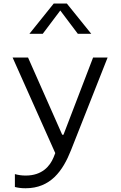

<svg xmlns="http://www.w3.org/2000/svg" viewBox="-20 -822 660 1051"><path d="M141 -637H214L310 -764.5L406 -637H479.5L346 -802.5H274ZM49 -507 282.5 16 273 40C253.5 87 211 139 120.5 139C98.5 139 79.5 136 61.5 131V201.5C78.5 206 96.5 208.5 120 208.5C256.5 208.5 324 113.5 368.5 0.5L569 -507H489.5L327.5 -84.5H320.5L133.5 -507Z"/></svg>

Font: Monaspace Neon Light
Style: Regular
Weight: 300
Designer: Riley Cran & the Lettermatic Team
Foundry: Lettermatic
Version: Version 1.200 (Monaspace Neon)